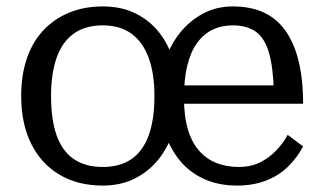

<svg xmlns="http://www.w3.org/2000/svg" viewBox="-20 -567 1006 598"><path d="M553 -263Q553 -204 565.5 -163Q578 -122 601 -96.5Q624 -71 655 -59Q686 -47 723 -47Q762 -47 790.5 -61.5Q819 -76 840.5 -98.5Q862 -121 876 -147L924 -111Q905 -75 876 -47Q847 -19 807 -4Q767 11 719 11Q660 11 614.5 -10Q569 -31 538.5 -69Q508 -107 492 -157Q476 -207 476 -264Q476 -322 492.5 -373.5Q509 -425 539.5 -463.5Q570 -502 612 -524.5Q654 -547 705 -547Q759 -547 799.5 -529Q840 -511 867.5 -473.5Q895 -436 909.5 -379Q924 -322 924 -244H527V-301H858L833 -279Q831 -358 817.5 -403.5Q804 -449 776.5 -468.5Q749 -488 705 -488Q670 -488 642 -474.5Q614 -461 594 -433.5Q574 -406 563.5 -363.5Q553 -321 553 -263ZM536 -268Q536 -213 521 -162.5Q506 -112 475.5 -73Q445 -34 401 -11.5Q357 11 300 11Q223 11 166 -22.5Q109 -56 77.5 -118.5Q46 -181 46 -268Q46 -333 63.5 -384.5Q81 -436 114.5 -472Q148 -508 195 -527.5Q242 -547 300 -547Q359 -547 403.5 -524.5Q448 -502 477.5 -463.5Q507 -425 521.5 -374.5Q536 -324 536 -268ZM139 -268Q139 -194 156.5 -145Q174 -96 210 -71.5Q246 -47 300 -47Q354 -47 389.5 -71.5Q425 -96 443 -145Q461 -194 461 -268Q461 -338 443 -387Q425 -436 389.5 -462Q354 -488 300 -488Q246 -488 210 -462.5Q174 -437 156.5 -387.5Q139 -338 139 -268Z"/></svg>

Font: Roboto Serif 20pt SemiCondensed
Style: Regular
Weight: 400
Width: 4
Version: Version 1.008